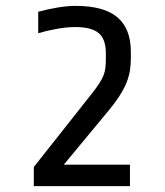

<svg xmlns="http://www.w3.org/2000/svg" viewBox="-20 -633 560 653"><path d="M236 -541Q207 -541 171.5 -534.5Q136 -528 110 -520V-593Q143 -602 176.5 -607.5Q210 -613 236 -613Q334 -613 379.5 -574Q425 -535 425 -457V-435Q425 -414 422 -394Q419 -374 410.5 -352.5Q402 -331 385.5 -305.5Q369 -280 342 -248L197 -73H422V0H95V-65L295 -318Q309 -336 318 -350Q327 -364 332 -376.5Q337 -389 338.5 -402.5Q340 -416 340 -434V-452Q340 -500 315.5 -520.5Q291 -541 236 -541Z"/></svg>

Font: Ropa Sans
Style: Regular
Weight: 400
Designer: Botio Nikoltchev
Foundry: Botjo Nikoltchev
Version: Version 1.002